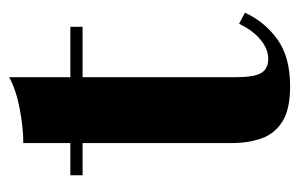

<svg xmlns="http://www.w3.org/2000/svg" viewBox="-134 -496 637 408"><g transform="rotate(-90 184.0 -291.5)"><path d="M205 7Q156.5 7 130.5 -9.2Q104.5 -25.5 94.5 -53.5Q84.5 -81.5 84.5 -116.5V-560Q118.5 -560 158.2 -567.8Q198 -575.5 224.5 -590V-107.5Q224.5 -70 233.2 -54.8Q242 -39.5 263.5 -39.5Q284.5 -39.5 304.5 -56.2Q324.5 -73 338 -101.5L361.5 -89Q342 -46.5 304.5 -19.8Q267 7 205 7ZM16 -434V-460H331.5V-434Z"/></g></svg>

Font: Bodoni Moda 9pt
Style: Bold
Weight: 700
Designer: Owen Earl
Foundry: indestructible type
Version: Version 2.005